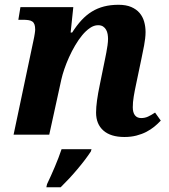

<svg xmlns="http://www.w3.org/2000/svg" viewBox="-20 -566 712 807"><path d="M383.8 -92.8Q383.8 -135.7 399.9 -211.9L416 -291Q418 -300.8 420.9 -314.9Q423.8 -329.1 426.8 -344.5Q429.7 -359.9 431.9 -375.2Q434.1 -390.6 434.1 -402.8Q434.1 -412.1 432.4 -422.4Q430.7 -432.6 426 -440.9Q421.4 -449.2 413.3 -454.6Q405.3 -460 392.1 -460Q375 -460 358.2 -448.5Q341.3 -437 325.7 -418.2Q310.1 -399.4 295.9 -375.2Q281.7 -351.1 270.3 -325.7Q258.8 -300.3 250.5 -275.9Q242.2 -251.5 237.8 -231.9L187 0H37.1L121.1 -397.9Q122.6 -404.3 123.8 -411.1Q125 -418 126 -424.1Q127 -430.2 127.4 -434.6Q127.9 -439 127.9 -440.9Q127.9 -454.6 125 -462.9Q122.1 -471.2 115.7 -475.6Q109.4 -480 99.4 -481.4Q89.4 -482.9 75.2 -482.9H57.1L65.9 -536.1H288.1L276.9 -429.2H283.2Q302.2 -459 322.5 -481Q342.8 -502.9 366.2 -517.3Q389.6 -531.7 417.2 -538.8Q444.8 -545.9 478 -545.9Q509.8 -545.9 531.5 -536.6Q553.2 -527.3 566.7 -511.5Q580.1 -495.6 585.9 -474.9Q591.8 -454.1 591.8 -431.2Q591.8 -418.5 590.1 -404.1Q588.4 -389.6 585.7 -375Q583 -360.4 579.8 -345.7Q576.7 -331.1 574.2 -317.9L551.8 -210.9Q545.9 -183.6 542 -159.9Q538.1 -136.2 538.1 -115.2Q538.1 -93.3 547.1 -81.5Q556.2 -69.8 573.2 -69.8Q588.9 -69.8 601.8 -75.7Q614.7 -81.5 631.8 -92.8L655.8 -59.1Q644 -46.4 628.9 -33.9Q613.8 -21.5 595 -11.7Q576.2 -2 553.2 3.9Q530.3 9.8 502.9 9.8Q445.3 9.8 414.6 -17.3Q383.8 -44.4 383.8 -92.8ZM177.7 208Q194.3 173.3 210.4 135.3Q226.6 97.2 238.8 61H364.7L361.8 70.8Q351.6 86.4 337.2 105.5Q322.8 124.5 305.9 144.5Q289.1 164.6 270.8 184.3Q252.4 204.1 234.9 221.2H174.8Z"/></svg>

Font: Droid Serif
Style: Bold Italic
Weight: 700
Italic angle: -12°
Designer: Monotype Design team
Foundry: Monotype Imaging Inc.
Version: Version 1.03